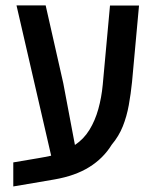

<svg xmlns="http://www.w3.org/2000/svg" viewBox="-20 -650 552 698"><path d="M28.3 27.8V-59.6L120.6 -75.2Q131.8 -77.1 143.3 -79.3Q154.8 -81.5 166 -84L40 -630.4H146L210 -347.7L252.4 -123Q284.7 -144.5 305.2 -178Q325.7 -211.4 337.4 -253.4Q349.1 -295.4 353.5 -341.8L379.9 -629.9H485.4L460 -352.1Q455.6 -308.6 448.2 -267.8Q440.9 -227.1 426.5 -190.9Q412.1 -154.8 386.2 -124Q355.5 -74.2 304.4 -42.5Q253.4 -10.7 177.7 2.4Q139.2 8.8 101.8 15.4Q64.5 22 28.3 27.8Z"/></svg>

Font: Open Sans
Style: Regular
Weight: 600
Width: 3
Foundry: Ascender Corporation
Version: Version 1.000